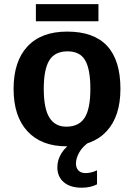

<svg xmlns="http://www.w3.org/2000/svg" viewBox="-20 -689 640 917"><path d="M369.6 207.5Q315.4 207.5 284.7 181.2Q253.9 154.8 253.9 109.9Q253.9 73.2 275.1 40.5Q296.4 7.8 331.1 -10.3H405.8Q375 10.3 358.9 38.3Q342.8 66.4 342.8 92.3Q342.8 112.8 354.7 125.2Q366.7 137.7 388.7 137.7Q415 137.7 443.4 124.5V191.4Q412.6 207.5 369.6 207.5ZM555.2 -264.6Q555.2 -133.3 488.8 -61.8Q422.4 9.8 297.9 9.8Q177.7 9.8 111.3 -61.8Q44.9 -133.3 44.9 -264.6Q44.9 -395.5 110.8 -466.8Q176.8 -538.1 300.8 -538.1Q555.2 -538.1 555.2 -264.6ZM411.6 -264.6Q411.6 -358.4 386.7 -401.1Q361.8 -443.8 302.7 -443.8Q242.2 -443.8 215.6 -400.9Q189 -357.9 189 -264.6Q189 -170.4 216.1 -127.2Q243.2 -84 296.4 -84Q356.9 -84 384.3 -126.7Q411.6 -169.4 411.6 -264.6ZM151.4 -669.4H450.2V-587.4H151.4Z"/></svg>

Font: Liberation Mono
Style: Bold
Weight: 700
Monospace: yes
Designer: Steve Matteson
Foundry: Ascender Corporation
Version: Version 2.1.5